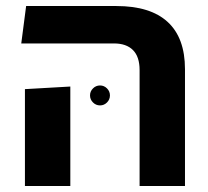

<svg xmlns="http://www.w3.org/2000/svg" viewBox="-20 -623 698 643"><path d="M447.5 0V-388.2Q447.5 -433 425.4 -455.2Q403.2 -477.5 361.8 -477.5H51.2L67.5 -602.8H369.8Q483.5 -602.8 541.5 -549.5Q599.5 -496.2 599.5 -391.2V0ZM63.5 0V-324.5L215.5 -333.2V0ZM315 -270Q301.2 -270 291.4 -279.9Q281.5 -289.8 281.5 -303.5Q281.5 -317 291.4 -326.9Q301.2 -336.8 315 -336.8Q328.5 -336.8 338.4 -326.9Q348.2 -317 348.2 -303.5Q348.2 -289.8 338.4 -279.9Q328.5 -270 315 -270Z"/></svg>

Font: Noto Sans Hebrew Light
Style: Regular
Weight: 100
Version: Version 3.000